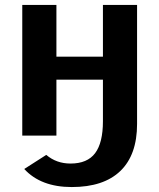

<svg xmlns="http://www.w3.org/2000/svg" viewBox="-20 -548 644 776"><path d="M396 -58V-226H208V0H70V-528H208V-319H396V-528H534V-47Q534 78 466.5 143Q399 208 270 208Q145 208 78 135L167 78Q208 113 265 113Q333 113 364.5 71Q396 29 396 -58Z"/></svg>

Font: Libra Sans
Style: Bold
Weight: 700
Foundry: Context Ltd
Version: Version 1.000